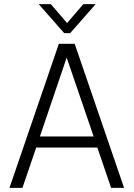

<svg xmlns="http://www.w3.org/2000/svg" viewBox="-20 -913 649 933"><path d="M292 -752 168 -893H227L306 -801L385 -893H445L321 -752ZM26 0 266 -700H343L583 0H520L453 -196H156L89 0ZM174 -250H435L304 -633Z"/></svg>

Font: Haskoy Light
Style: Regular
Weight: 300
Designer: Ertekin Erdin
Foundry: Ertekin Erdin
Version: Version 2.000; ttfautohint (v1.8.4.7-5d5b)